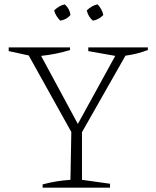

<svg xmlns="http://www.w3.org/2000/svg" viewBox="-20 -863 719 883"><path d="M176 0V-15Q210 -24 241.5 -29Q273 -34 304 -36L308 -256L112 -608L20 -628V-645H302V-633Q238 -613 169 -606L338 -293L510 -606L386 -628V-645H660V-633Q611 -614 557 -607L357 -255V-36L486 -18V0ZM278 -843Q301 -822 304 -794Q296 -784 283.5 -777Q271 -770 257 -768Q248 -777 240 -789.5Q232 -802 229 -815Q239 -825 251.5 -832.5Q264 -840 278 -843ZM429 -843Q438 -833 445.5 -820Q453 -807 455 -794Q446 -784 433.5 -777Q421 -770 407 -768Q386 -786 379 -815Q389 -825 401.5 -832.5Q414 -840 429 -843Z"/></svg>

Font: Piazzolla ExtraLight
Style: Regular
Weight: 200
Designer: Juan Pablo del Peral
Foundry: Huerta Tipografica
Version: Version 1.330